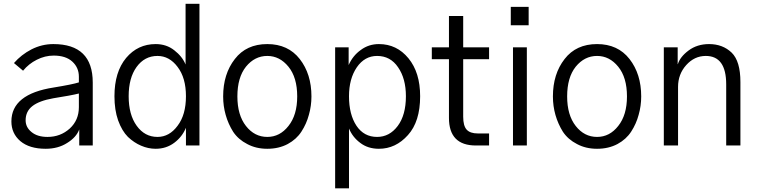

<svg xmlns="http://www.w3.org/2000/svg" viewBox="-20 -779 4057 1028"><path d="M117.2 -134.8Q117.2 -97.7 148.4 -72.3Q179.7 -45.9 234.4 -45.9Q303.7 -45.9 353.5 -90.8Q402.3 -135.7 402.3 -205.1Q402.3 -229.5 402.3 -278.3Q359.4 -267.6 265.6 -252.9Q189.5 -239.3 153.3 -210.9Q117.2 -182.6 117.2 -134.8ZM41 -128.9Q41 -275.4 267.6 -310.5Q369.1 -327.1 402.3 -337.9Q402.3 -347.7 402.3 -368.2Q402.3 -417 367.2 -449.2Q332 -481.4 267.6 -481.4Q220.7 -481.4 176.8 -459Q133.8 -437.5 103.5 -400.4Q86.9 -414.1 54.7 -441.4Q93.8 -486.3 148.4 -514.6Q204.1 -543 265.6 -543Q476.6 -543 476.6 -336.9Q476.6 -224.6 476.6 0Q459 0 404.3 0Q404.3 -21.5 404.3 -85.9Q388.7 -43.9 339.8 -13.7Q291 17.6 224.6 17.6Q137.7 17.6 88.9 -23.4Q41 -64.5 41 -128.9Z M592.8 -263.7Q592.8 -393.6 655.3 -468.8Q717.8 -543 813.5 -543Q871.1 -543 913.1 -509.8Q956.1 -476.6 973.6 -433.6Q973.6 -542 973.6 -758.8Q992.2 -758.8 1047.9 -758.8Q1047.9 -569.3 1047.9 0Q1030.3 0 975.6 0Q975.6 -23.4 975.6 -94.7Q955.1 -45.9 913.1 -14.6Q870.1 17.6 813.5 17.6Q773.4 17.6 735.4 1Q698.2 -14.6 665 -45.9Q632.8 -78.1 612.3 -134.8Q592.8 -190.4 592.8 -263.7ZM668.9 -263.7Q668.9 -165 711.9 -105.5Q754.9 -45.9 823.2 -45.9Q886.7 -45.9 930.7 -105.5Q975.6 -164.1 975.6 -263.7Q975.6 -362.3 930.7 -420.9Q886.7 -479.5 823.2 -479.5Q753.9 -479.5 710.9 -419.9Q668.9 -361.3 668.9 -263.7Z M1251 -262.7Q1251 -163.1 1296.9 -104.5Q1342.8 -45.9 1411.1 -45.9Q1478.5 -45.9 1524.4 -104.5Q1571.3 -163.1 1571.3 -262.7Q1571.3 -364.3 1524.4 -421.9Q1477.5 -479.5 1411.1 -479.5Q1343.8 -479.5 1296.9 -421.9Q1251 -364.3 1251 -262.7ZM1174.8 -262.7Q1174.8 -382.8 1237.3 -462.9Q1298.8 -543 1411.1 -543Q1522.5 -543 1585 -462.9Q1647.5 -382.8 1647.5 -262.7Q1647.5 -211.9 1633.8 -164.1Q1621.1 -116.2 1593.8 -74.2Q1567.4 -33.2 1520.5 -7.8Q1472.7 17.6 1411.1 17.6Q1350.6 17.6 1303.7 -7.8Q1255.9 -32.2 1228.5 -73.2Q1202.1 -115.2 1188.5 -163.1Q1174.8 -210.9 1174.8 -262.7Z M1848.6 -263.7Q1848.6 -166 1888.7 -105.5Q1928.7 -45.9 1999 -45.9Q2065.4 -45.9 2109.4 -104.5Q2153.3 -163.1 2153.3 -263.7Q2153.3 -358.4 2111.3 -418.9Q2070.3 -479.5 1999 -479.5Q1932.6 -479.5 1890.6 -418.9Q1848.6 -357.4 1848.6 -263.7ZM1774.4 229.5Q1774.4 41 1774.4 -525.4Q1793 -525.4 1846.7 -525.4Q1846.7 -502 1846.7 -430.7Q1869.1 -481.4 1912.1 -511.7Q1954.1 -543 2008.8 -543Q2104.5 -543 2167 -466.8Q2229.5 -390.6 2229.5 -263.7Q2229.5 -127.9 2164.1 -55.7Q2098.6 17.6 2008.8 17.6Q1950.2 17.6 1909.2 -13.7Q1868.2 -43.9 1848.6 -90.8Q1848.6 15.6 1848.6 229.5Q1830.1 229.5 1774.4 229.5Z M2292 -461.9Q2292 -477.5 2292 -525.4Q2314.5 -525.4 2383.8 -525.4Q2383.8 -567.4 2383.8 -693.4Q2402.3 -693.4 2460 -693.4Q2460 -651.4 2460 -525.4Q2495.1 -525.4 2598.6 -525.4Q2598.6 -509.8 2598.6 -461.9Q2564.5 -461.9 2460 -461.9Q2460 -384.8 2460 -154.3Q2460 -105.5 2478.5 -85Q2497.1 -64.5 2538.1 -64.5Q2558.6 -64.5 2598.6 -64.5Q2598.6 -47.9 2598.6 0Q2581.1 0 2528.3 0Q2383.8 0 2383.8 -147.5Q2383.8 -252 2383.8 -461.9Q2360.4 -461.9 2292 -461.9Z M2714.8 -643.6Q2714.8 -668 2714.8 -742.2Q2738.3 -742.2 2810.5 -742.2Q2810.5 -717.8 2810.5 -643.6Q2786.1 -643.6 2714.8 -643.6ZM2726.6 0Q2726.6 -130.9 2726.6 -525.4Q2745.1 -525.4 2800.8 -525.4Q2800.8 -393.6 2800.8 0Q2782.2 0 2726.6 0Z M3016.6 -262.7Q3016.6 -163.1 3062.5 -104.5Q3108.4 -45.9 3176.8 -45.9Q3244.1 -45.9 3290 -104.5Q3336.9 -163.1 3336.9 -262.7Q3336.9 -364.3 3290 -421.9Q3243.2 -479.5 3176.8 -479.5Q3109.4 -479.5 3062.5 -421.9Q3016.6 -364.3 3016.6 -262.7ZM2940.4 -262.7Q2940.4 -382.8 3002.9 -462.9Q3064.5 -543 3176.8 -543Q3288.1 -543 3350.6 -462.9Q3413.1 -382.8 3413.1 -262.7Q3413.1 -211.9 3399.4 -164.1Q3386.7 -116.2 3359.4 -74.2Q3333 -33.2 3286.1 -7.8Q3238.3 17.6 3176.8 17.6Q3116.2 17.6 3069.3 -7.8Q3021.5 -32.2 2994.1 -73.2Q2967.8 -115.2 2954.1 -163.1Q2940.4 -210.9 2940.4 -262.7Z M3534.2 0Q3534.2 -130.9 3534.2 -525.4Q3552.7 -525.4 3608.4 -525.4Q3608.4 -502.9 3608.4 -435.5Q3608.4 -435.5 3609.4 -435.5Q3621.1 -474.6 3667 -508.8Q3712.9 -543 3776.4 -543Q3849.6 -543 3897.5 -497.1Q3944.3 -451.2 3944.3 -339.8Q3944.3 -226.6 3944.3 0Q3925.8 0 3868.2 0Q3868.2 -82 3868.2 -327.1Q3868.2 -479.5 3758.8 -479.5Q3698.2 -479.5 3654.3 -430.7Q3610.4 -381.8 3610.4 -313.5Q3610.4 -209 3610.4 0Q3591.8 0 3534.2 0Z"/></svg>

Font: Gothic A1
Style: Regular
Weight: 400
Designer: HanYang I&C Co.,Ltd.
Version: Version 2.50